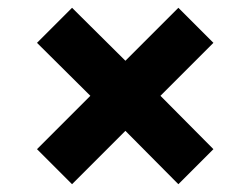

<svg xmlns="http://www.w3.org/2000/svg" viewBox="-20 -607 640 493"><path d="M165 -134 75 -224 212 -361 75 -497 165 -587 302 -451 438 -587 528 -497 392 -361 528 -224 438 -134 302 -271Z"/></svg>

Font: Mona Sans ExtraLight ExtraBold
Style: Regular
Weight: 800
Version: Version 2.000